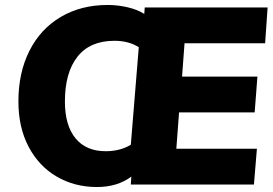

<svg xmlns="http://www.w3.org/2000/svg" viewBox="-20 -742 1096 772"><path d="M722 -568 712 -434H1015L1004 -290H700L689 -144H1013L1001 0H506L508 -32Q452 10 370 10Q280 10 208 -32Q136 -74 95 -152Q54 -230 54 -334Q54 -450 98.5 -538Q143 -626 224.5 -674Q306 -722 413 -722Q454 -722 494 -712.5Q534 -703 560 -686L562 -712H1056L1046 -568ZM405 -134Q463 -134 506 -160L538 -552Q498 -578 440 -578Q342 -578 291.5 -514Q241 -450 241 -334Q241 -238 283.5 -186Q326 -134 405 -134Z"/></svg>

Font: Muli Black
Style: Italic
Weight: 900
Italic angle: -4.541°
Designer: Vernon Adams
Foundry: Vernon Adams
Version: Version 2.001